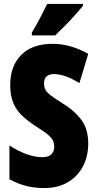

<svg xmlns="http://www.w3.org/2000/svg" viewBox="-20 -998 494 977"><path d="M429 -268Q429 -202 401.5 -150.5Q374 -99 324 -70Q274 -41 205 -41Q159 -41 116.5 -51Q74 -61 28 -86V-258Q70 -230 114 -214Q158 -198 195 -198Q227 -198 241.5 -213Q256 -228 256 -251Q256 -267 250.5 -280.5Q245 -294 226.5 -310.5Q208 -327 169 -351Q127 -378 96.5 -405.5Q66 -433 49 -471Q32 -509 32 -566Q32 -661 87.5 -718Q143 -775 249 -775Q338 -775 429 -724L384 -575Q310 -621 256 -621Q228 -621 216 -608Q204 -595 204 -575Q204 -556 210.5 -542.5Q217 -529 237 -513.5Q257 -498 297 -473Q362 -433 395.5 -386Q429 -339 429 -268ZM402 -968Q388 -951 364.5 -924.5Q341 -898 313.5 -870Q286 -842 261 -818H142V-832Q166 -872 185 -908.5Q204 -945 220 -978H402Z"/></svg>

Font: Noto Sans Tamil UI ExtraCondensed Black
Style: Regular
Weight: 900
Width: 2
Designer: Jelle Bosma - Monotype Design Team
Foundry: Monotype Imaging Inc.
Version: Version 2.004; ttfautohint (v1.8.4.7-5d5b)